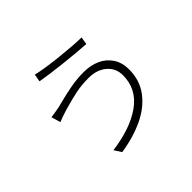

<svg xmlns="http://www.w3.org/2000/svg" viewBox="-169 -1035 1339 1339"><g transform="rotate(-45 500.0 -365.5)"><path d="M553 -491Q484 -491 425.5 -479Q367 -467 295 -446Q285 -443 275 -440Q230 -426 196 -412L176 -480Q214 -485 261 -494L285 -500Q360 -520 425.5 -532Q491 -544 558 -544Q626 -544 679.5 -519.5Q733 -495 764 -447.5Q795 -400 795 -333Q795 -228 738 -151Q681 -74 582 -26.5Q483 21 353 41L319 -12Q510 -37 623 -118Q736 -199 736 -335Q736 -404 685 -447.5Q634 -491 553 -491ZM718 -725 709 -669Q620 -675 496.5 -688.5Q373 -702 294 -716L304 -772Q380 -754 511 -740Q642 -726 718 -725Z"/></g></svg>

Font: 寒蝉端黑体 Light
Style: Regular
Weight: 300
Designer: ChillDuanSans {Warren2060}; 
Source Han Sans {Ryoko NISHIZUKA 西塚涼子 (kana, bopomofo & ideographs); Paul D. Hunt (Latin, G
Foundry: ChillType&Adobe
Version: Version 1.300;Glyphs 3.3 (3306)